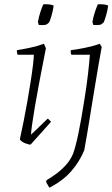

<svg xmlns="http://www.w3.org/2000/svg" viewBox="-20 -662 522 891"><path d="M137 -408H62Q58 -416 58 -429Q84 -433 119.5 -440.5Q155 -448 184 -459L193 -438Q158 -262 141.5 -164.5Q125 -67 124 -37L202 -112L217 -97L122 9Q112 9 96 2.5Q80 -4 72 -15Q80 -50 89 -95.5Q98 -141 106.5 -189Q115 -237 122 -281.5Q129 -326 133 -359.5Q137 -393 137 -408ZM160 -546Q158 -554 156 -560Q160 -584 167.5 -606.5Q175 -629 181 -642Q200 -643 212 -641Q224 -639 229 -636Q226 -612 218.5 -587.5Q211 -563 208 -558Q206 -556 201 -552Q196 -548 192 -547Q182 -545 160 -546ZM209 209Q205 203 201.5 196Q198 189 194 183L196 174Q212 165 235.5 148.5Q259 132 282 108Q305 84 318 54Q330 24 344 -43.5Q358 -111 371 -196Q382 -262 388.5 -319.5Q395 -377 397 -408H311Q309 -412 308.5 -418Q308 -424 308 -429Q334 -432 374 -440Q414 -448 443 -459L452 -444Q447 -419 438 -365.5Q429 -312 417.5 -243.5Q406 -175 394.5 -102.5Q383 -30 371 35Q350 87 311 132Q272 177 209 209ZM413 -546Q411 -554 409 -560Q413 -584 420.5 -606.5Q428 -629 434 -642Q453 -643 465 -641Q477 -639 482 -636Q479 -612 471.5 -587.5Q464 -563 461 -558Q459 -556 454 -552Q449 -548 445 -547Q435 -545 413 -546Z"/></svg>

Font: Labrada Lght
Style: Italic
Weight: 300
Italic angle: -7°
Designer: Mercedes Jáuregui
Foundry: Omnibus-Type Team
Version: Version 1.000; ttfautohint (v1.8.4.7-5d5b)